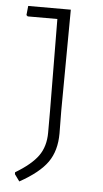

<svg xmlns="http://www.w3.org/2000/svg" viewBox="-53 -674 433 808"><g transform="rotate(5 163.5 -269.5)"><path d="M213 -639 210 -212 211 -116Q211 -43 177 5.5Q143 54 60 100L39 71V63Q106 23 134.5 -17Q163 -57 163 -115V-206L160 -595H35L29 -600L33 -639Z"/></g></svg>

Font: Alegreya Sans Light
Style: Regular
Weight: 300
Designer: Juan Pablo del Peral
Foundry: Huerta Tipografica
Version: Version 2.007